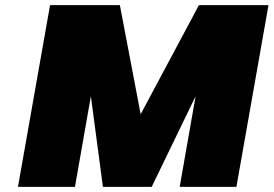

<svg xmlns="http://www.w3.org/2000/svg" viewBox="-20 -728 1066 748"><path d="M1026 -708 901 0H680L742 -353L571 0H381L334 -353L272 0H50L175 -708H447L528 -283L755 -708Z"/></svg>

Font: Fz Poppins Black
Style: Italic
Weight: 900
Italic angle: -10°
Designer: Ninad Kale (Devanagari), Jonny Pinhorn (Latin)
Foundry: Indian Type Foundry
Version: Vit hóa bi Vntype.Com & FontZin.Com